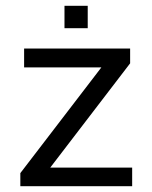

<svg xmlns="http://www.w3.org/2000/svg" viewBox="-20 -641 525 661"><path d="M202 -544H282V-621H202ZM50 0H435V-64H153L428 -423V-474H63V-409H329L50 -45Z"/></svg>

Font: Kanit Light
Style: Regular
Weight: 300
Designer: Katatrad Team
Foundry: CadsonDemak
Version: Version 1.000;PS 001.000;hotconv 1.0.88;makeotf.lib2.5.64775